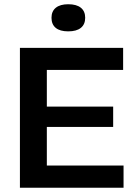

<svg xmlns="http://www.w3.org/2000/svg" viewBox="-20 -886 641 906"><path d="M74 0V-660H201V0ZM156 0V-105H563V0ZM156 -287V-383H514V-287ZM156 -556V-660H561V-556ZM302 -738Q263 -738 243 -754.5Q223 -771 223 -802Q223 -833 243.5 -849.5Q264 -866 302 -866Q341 -866 361.5 -849.5Q382 -833 382 -802Q382 -771 361.5 -754.5Q341 -738 302 -738Z"/></svg>

Font: Bricolage Grotesque 24pt SemiBold
Style: Regular
Weight: 600
Designer: Mathieu Triay
Foundry: Atelier Triay
Version: Version 1.001;gftools[0.9.33.dev8+g029e19f]